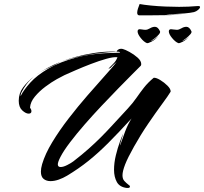

<svg xmlns="http://www.w3.org/2000/svg" viewBox="-20 -894 1013 953"><path d="M610 39Q574 35 560 9.5Q546 -16 546 -51Q546 -86 555 -123Q564 -160 575 -190Q586 -220 592 -232Q582 -199 578.5 -187Q575 -175 576 -172Q587 -204 601 -241Q615 -278 633 -306Q568 -235 517.5 -184.5Q467 -134 419 -95.5Q371 -57 313 -22Q293 -10 271.5 -2.5Q250 5 231 5Q210 5 196.5 -6Q183 -17 183 -42Q183 -58 189 -79Q204 -130 239.5 -188.5Q275 -247 321 -306.5Q367 -366 414 -420Q461 -474 500 -517.5Q539 -561 559 -586Q538 -569 533 -562Q528 -555 518 -553Q531 -567 543.5 -579Q556 -591 563 -610Q543 -612 507.5 -602Q472 -592 431.5 -576.5Q391 -561 355.5 -545.5Q320 -530 300 -521Q289 -516 262 -501Q235 -486 205 -463.5Q175 -441 153 -414.5Q131 -388 129 -360Q136 -350 136 -342Q136 -330 122 -330Q108 -330 90.5 -346Q73 -362 73 -394Q73 -431 94.5 -460Q116 -489 147 -513Q126 -495 111.5 -475.5Q97 -456 87 -436Q84 -431 82.5 -422.5Q81 -414 84 -420Q98 -448 130.5 -484Q163 -520 220 -553.5Q277 -587 361 -609Q445 -631 562 -632Q576 -632 576 -634Q576 -636 570.5 -637Q565 -638 559 -637Q559 -642 565.5 -647Q572 -652 581 -652Q586 -652 589 -651Q601 -648 623 -636Q645 -624 663 -608Q681 -592 681 -576Q681 -574 680.5 -572Q680 -570 679 -568Q666 -555 636.5 -525.5Q607 -496 567.5 -455.5Q528 -415 484.5 -369Q441 -323 400.5 -276.5Q360 -230 328 -188Q296 -146 280 -115Q267 -90 267 -78Q267 -65 281 -65Q295 -65 315 -75.5Q335 -86 344 -93Q388 -127 420.5 -156Q453 -185 481.5 -213.5Q510 -242 541 -276Q572 -310 614 -355Q639 -382 657 -408Q675 -434 694.5 -459Q714 -484 743 -508Q755 -509 775 -497Q795 -485 811.5 -468.5Q828 -452 827 -439Q815 -419 784 -377Q753 -335 715.5 -280Q678 -225 645 -166Q614 -111 601 -77.5Q588 -44 588 -24Q588 -6 597 4Q606 14 619 24Q625 27 625 32Q625 40 610 39ZM280 -587Q310 -599 353.5 -611Q397 -623 444.5 -630.5Q492 -638 533 -638Q540 -638 546.5 -638Q553 -638 559 -637Q475 -633 405.5 -620Q336 -607 280 -587ZM160 -523Q210 -558 280 -587L273 -583Q248 -569 217.5 -555.5Q187 -542 160 -523ZM147 -513 148 -514H149L150 -515H151L152 -516L153 -517Q154 -518 155 -518Q155 -519 156 -519Q156 -520 156.5 -520Q157 -520 157 -520Q157 -520 158 -521L157 -520L156 -519L155 -518Q154 -518 153 -517Q153 -517 153 -517Q152 -516 152 -516Q151 -516 151 -515Q150 -515 150 -515Q150 -515 149 -514Q149 -514 148.5 -513.5Q148 -513 148 -514Q148 -513 147 -513ZM865 -680Q850 -686 834 -705.5Q818 -725 818 -738Q818 -749 829 -749Q834 -749 842 -747.5Q850 -746 858 -746Q868 -746 880.5 -753.5Q893 -761 905 -761Q920 -761 930 -739Q933 -733 924 -723Q915 -713 903.5 -704Q892 -695 884 -690Q889 -691 900.5 -698Q912 -705 920 -714Q905 -696 887.5 -687Q870 -678 865 -680ZM709 -680Q694 -686 678.5 -705.5Q663 -725 663 -738Q663 -749 674 -749Q679 -749 686.5 -747.5Q694 -746 702 -746Q712 -746 724.5 -753.5Q737 -761 749 -761Q764 -761 774 -739Q777 -733 768.5 -723Q760 -713 748 -704Q736 -695 728 -690Q734 -691 746 -699Q758 -707 767 -716Q751 -697 732.5 -687.5Q714 -678 709 -680ZM670 -818Q661 -819 661 -831Q661 -839 664.5 -850.5Q668 -862 673 -874Q694 -870 729 -866.5Q764 -863 802 -861.5Q840 -860 869 -860Q892 -860 915.5 -861Q939 -862 961 -864H964Q973 -864 973 -859Q973 -853 963.5 -845Q954 -837 943 -834Q925 -830 897 -827.5Q869 -825 843 -824Q817 -823 805 -823Q809 -822 815.5 -821.5Q822 -821 831 -821Q842 -821 856 -821.5Q870 -822 886 -823Q861 -820 825 -819Q789 -818 732 -818Z"/></svg>

Font: Smooch
Style: Regular
Weight: 400
Designer: Robert E. Leuschke
Foundry: Robert E. Leuschke
Version: Version 1.010; ttfautohint (v1.8.3)